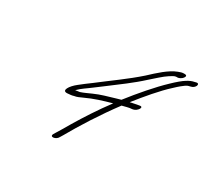

<svg xmlns="http://www.w3.org/2000/svg" viewBox="-134 -856 1102 1035"><g transform="rotate(30 416.5 -338.5)"><path d="M272 -324C236 -296 209 -255 246 -257C262 -259 271 -258 286 -263C302 -265 317 -273 333 -280C384 -304 434 -319 488 -334C434 -262 387 -189 348 -124C325 -85 310 -59 302 -47L291 -29C278 -4 319 -10 330 -33L341 -51C388 -135 459 -247 533 -346C550 -350 576 -358 590 -358L597 -359C623 -364 645 -400 618 -395C606 -393 599 -392 581 -388L562 -384C612 -447 672 -519 724 -566C748 -589 767 -604 776 -610C783 -615 789 -617 792 -618L804 -621C832 -626 844 -660 821 -656L809 -653C797 -651 782 -645 765 -634C749 -624 726 -605 698 -578C640 -523 574 -446 517 -373L489 -365C443 -351 406 -342 364 -323C343 -314 324 -304 302 -297L288 -295C285 -294 281 -294 276 -293V-294C301 -319 323 -331 354 -355L406 -394C463 -437 532 -487 587 -538C615 -562 648 -594 675 -611C688 -619 701 -628 711 -628H719C728 -628 744 -637 750 -646C758 -657 755 -664 744 -664H737C728 -664 717 -661 705 -656C657 -638 608 -592 564 -551C492 -487 411 -431 339 -375C310 -353 296 -344 272 -324Z"/></g></svg>

Font: Stray Cat
Style: UltObl
Weight: 400
Version: Version 1.0